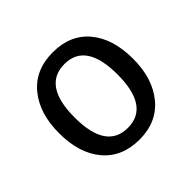

<svg xmlns="http://www.w3.org/2000/svg" viewBox="-138 -693 859 859"><g transform="rotate(-45 292.0 -263.5)"><path d="M527 -264Q527 -140 464.5 -64Q402 12 292 12Q181 12 119 -62Q57 -136 57 -263Q57 -388 119.5 -463.5Q182 -539 293 -539Q404 -539 465.5 -465Q527 -391 527 -264ZM293 -465Q156 -465 156 -263Q156 -62 292 -62Q428 -62 428 -264Q428 -465 293 -465Z"/></g></svg>

Font: Fira Sans
Style: Regular
Weight: 400
Designer: Carrois Corporate & Edenspiekermann AG
Foundry: Carrois Corporate GbR & Edenspiekermann AG
Version: Version 4.106;PS 004.106;hotconv 1.0.70;makeotf.lib2.5.58329